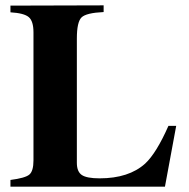

<svg xmlns="http://www.w3.org/2000/svg" viewBox="-20 -697 707 717"><path d="M638 -227 596 0H19V-25Q74 -32 89.5 -45Q105 -58 105 -98V-576Q105 -618 87.5 -633Q70 -648 19 -651V-676L367 -677V-652Q302 -649 284.5 -632Q267 -615 267 -553V-89Q267 -56 285.5 -43.5Q304 -31 352 -31Q461 -31 522 -86Q564 -125 609 -227Z"/></svg>

Font: STIX MathJax Main
Style: Bold
Weight: 700
Designer: MicroPress Inc., with final additions and corrections provided by Coen Hoffman, Elsevier (retired)
Version: Version 1.1.1